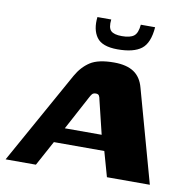

<svg xmlns="http://www.w3.org/2000/svg" viewBox="-100 -707 779 780"><g transform="rotate(10 289.0 -317.0)"><path d="M-27 0 186 -382Q208 -421 241 -442.5Q274 -464 339 -464Q391 -464 421 -444Q451 -424 462 -382L568 0H391L362 -103H154L98 0ZM188 -166H340L306 -306Q305 -314 301.5 -320.5Q298 -327 288 -327Q277 -327 272 -320.5Q267 -314 263 -306ZM343 -519Q279 -519 256.5 -550.5Q234 -582 240 -634H297Q293 -600 305.5 -587.5Q318 -575 351 -575Q385 -575 400.5 -587Q416 -599 419 -634H478Q473 -568 441 -543.5Q409 -519 343 -519Z"/></g></svg>

Font: Genos Thin
Style: Bold Italic
Weight: 700
Italic angle: -8°
Version: Version 1.010